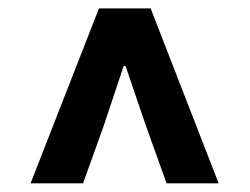

<svg xmlns="http://www.w3.org/2000/svg" viewBox="-20 -710 583 448"><path d="M51.3 -282.2 210.9 -690.4H331.5L490.2 -282.2H368.7L320.3 -417L272.9 -556.2H268.6L222.2 -417L173.8 -282.2Z"/></svg>

Font: Akatab Black
Style: Regular
Weight: 900
Designer: SIL Global
Foundry: SIL Global
Version: Version 4.000